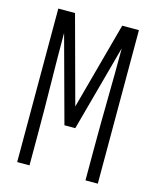

<svg xmlns="http://www.w3.org/2000/svg" viewBox="-111 -812 722 888"><g transform="rotate(15 250.0 -367.5)"><path d="M57 0V-735H137L250 -318L363 -735H443V0H384V-147Q384 -269 386 -390.5Q388 -512 388 -633L276 -221H224L112 -633Q112 -512 114 -390.5Q116 -269 116 -147V0Z"/></g></svg>

Font: Iosevka Fixed SS04 Light
Style: Regular
Weight: 300
Monospace: yes
Designer: Belleve Invis
Foundry: Belleve Invis
Version: Version 32.5.0